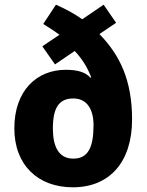

<svg xmlns="http://www.w3.org/2000/svg" viewBox="-20 -787 625 817"><path d="M218 -767 164 -685C188 -670 213 -654 233 -639L160 -590L214 -513L298 -570C331 -535 353 -498 368 -458L365 -456C345 -479 312 -490 260 -490C136 -490 41 -401 41 -241C41 -84 142 10 290 10C446 10 542 -97 542 -279C542 -444 491 -552 403 -642L474 -690L421 -767L330 -705C296 -729 259 -749 218 -767ZM292 -368C352 -368 378 -319 378 -255C378 -160 355 -112 292 -112C230 -112 205 -163 205 -240C205 -327 230 -368 292 -368Z"/></svg>

Font: Noto Sans Myanmar UI SemiCondensed ExtraBold
Style: Regular
Weight: 800
Width: 4
Designer: Monotype Design Team
Foundry: Monotype Imaging Inc.
Version: Version 2.103